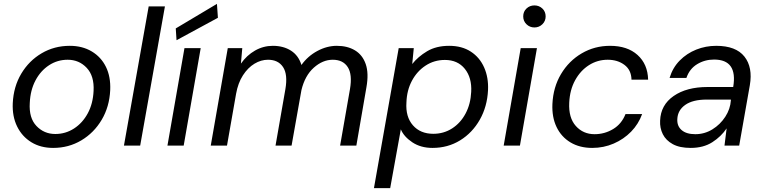

<svg xmlns="http://www.w3.org/2000/svg" viewBox="-20 -753 3957 993"><path d="M255 12Q190 12 142 -17.5Q94 -47 68.5 -99Q43 -151 46 -219Q50 -305 90 -372Q130 -439 195.5 -477.5Q261 -516 341 -516Q406 -516 454.5 -487Q503 -458 528 -407Q553 -356 550 -287Q546 -201 506 -133.5Q466 -66 400.5 -27Q335 12 255 12ZM266 -60Q319 -60 363 -88.5Q407 -117 434 -167Q461 -217 464 -283Q468 -360 428.5 -402Q389 -444 330 -444Q277 -444 233.5 -415.5Q190 -387 163.5 -337Q137 -287 134 -221Q129 -143 168.5 -101.5Q208 -60 266 -60Z M621 0 749 -720H833L705 0Z M846 0 934 -504H1018L930 0ZM893 -545 889 -606 1102 -733 1107 -661Z M1070 0 1158 -504H1233L1226 -424Q1256 -467 1299 -491.5Q1342 -516 1391 -516Q1446 -516 1485 -491Q1524 -466 1539 -417Q1572 -463 1621.5 -489.5Q1671 -516 1722 -516Q1777 -516 1816 -492.5Q1855 -469 1871.5 -421.5Q1888 -374 1875 -301L1823 0H1739L1790 -292Q1803 -368 1778.5 -406Q1754 -444 1701 -444Q1649 -444 1603 -403Q1557 -362 1539 -287L1488 0H1405L1456 -292Q1469 -368 1444 -406Q1419 -444 1366 -444Q1330 -444 1296 -423.5Q1262 -403 1236.5 -363.5Q1211 -324 1201 -268L1154 0Z M1914 220 2042 -504H2120L2112 -422Q2142 -460 2189 -488Q2236 -516 2303 -516Q2369 -516 2415 -486Q2461 -456 2484 -404Q2507 -352 2504 -287Q2500 -202 2461.5 -134Q2423 -66 2359.5 -27Q2296 12 2217 12Q2156 12 2112.5 -17Q2069 -46 2053 -84L1998 220ZM2221 -61Q2275 -61 2318.5 -89Q2362 -117 2388 -166Q2414 -215 2417 -278Q2421 -351 2384 -397Q2347 -443 2281 -443Q2226 -443 2181.5 -414Q2137 -385 2110.5 -335.5Q2084 -286 2082 -223Q2077 -149 2115.5 -105Q2154 -61 2221 -61Z M2744 -611Q2720 -611 2703 -627.5Q2686 -644 2686 -668Q2686 -693 2703 -709Q2720 -725 2744 -725Q2768 -725 2785 -709Q2802 -693 2802 -668Q2802 -644 2785 -627.5Q2768 -611 2744 -611ZM2585 0 2673 -504H2757L2669 0Z M3043 12Q2978 12 2930.5 -16.5Q2883 -45 2858.5 -96Q2834 -147 2837 -215Q2841 -302 2881.5 -370Q2922 -438 2988.5 -477Q3055 -516 3135 -516Q3225 -516 3277.5 -468.5Q3330 -421 3332 -341H3246Q3245 -391 3209.5 -417.5Q3174 -444 3123 -444Q3070 -444 3026 -416Q2982 -388 2954.5 -338Q2927 -288 2924 -222Q2920 -144 2958 -101.5Q2996 -59 3055 -59Q3107 -59 3151 -85.5Q3195 -112 3215 -163H3301Q3282 -111 3244 -72Q3206 -33 3154 -10.5Q3102 12 3043 12Z M3552 12Q3495 12 3459.5 -7.5Q3424 -27 3408 -59Q3392 -91 3394 -129Q3397 -210 3464 -256.5Q3531 -303 3639 -303H3772Q3796 -445 3673 -445Q3625 -445 3585.5 -421Q3546 -397 3530 -350H3443Q3459 -403 3495.5 -440Q3532 -477 3581 -496.5Q3630 -516 3684 -516Q3786 -516 3830 -460.5Q3874 -405 3858 -312L3803 0H3727L3738 -89Q3710 -47 3664 -17.5Q3618 12 3552 12ZM3576 -59Q3624 -59 3664.5 -84Q3705 -109 3731 -149Q3757 -189 3760 -234V-238H3635Q3563 -238 3524 -210.5Q3485 -183 3483 -137Q3481 -101 3505.5 -80Q3530 -59 3576 -59Z"/></svg>

Font: DM Sans Italic
Style: Regular
Weight: 400
Italic angle: -10°
Designer: Colophon Foundry, Jonny Pinhorn
Foundry: Colophon Foundry
Version: Version 4.004; ttfautohint (v1.8.4.7-5d5b)